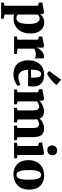

<svg xmlns="http://www.w3.org/2000/svg" viewBox="1174 -2080 1145 3534"><g transform="rotate(90 1747.0 -313.5)"><path d="M27 239V191.5L86 177V-439.5L27.5 -459.5V-518L205.5 -552H213.5L240.5 -530.5L239.5 -478Q250.5 -495 272 -512.5Q293.5 -530 323.5 -542Q353.5 -554 388 -554Q449.5 -554 496.5 -525.8Q543.5 -497.5 570.2 -439.5Q597 -381.5 597 -291.5Q597 -227 577.8 -171.8Q558.5 -116.5 521.8 -75.5Q485 -34.5 433.2 -11.8Q381.5 11 316 11Q296 11 276 7.8Q256 4.5 246 1L248.5 75.5V177L325 191.5V239ZM313 -43Q345 -43 369.5 -66Q394 -89 407.8 -139.2Q421.5 -189.5 421.5 -271.5Q421.5 -326 414 -364Q406.5 -402 393.2 -425.5Q380 -449 362.2 -459.5Q344.5 -470 324 -470Q305 -470 290 -464.2Q275 -458.5 264.5 -450Q254 -441.5 248.5 -434V-69.5Q256 -58 274 -50.5Q292 -43 313 -43Z M651.5 0V-50L711 -61.5V-439.5L653 -459.5V-518.5L821 -552H829.5L858 -531V-507L855 -417.5H858.5Q862 -431 875 -453Q888 -475 909.2 -497.2Q930.5 -519.5 958.5 -534.5Q986.5 -549.5 1019.5 -549.5Q1032.5 -549.5 1041.5 -547.5Q1050.5 -545.5 1056 -543V-379.5Q1046 -387.5 1027.8 -393.5Q1009.5 -399.5 980 -399.5Q956 -399.5 936.2 -395.2Q916.5 -391 901.2 -384Q886 -377 876 -369V-62L974 -50V0Z M1353 11.5Q1260 11.5 1202 -23.5Q1144 -58.5 1117.2 -121.2Q1090.5 -184 1090.5 -266Q1090.5 -334 1109.8 -387.2Q1129 -440.5 1164.2 -477.8Q1199.5 -515 1248.8 -534.2Q1298 -553.5 1358.5 -553.5Q1461.5 -553.5 1516 -502Q1570.5 -450.5 1572.5 -357Q1572.5 -323 1570.2 -298.5Q1568 -274 1564 -257.5H1263.5Q1266 -211.5 1276.2 -177.8Q1286.5 -144 1304 -122Q1321.5 -100 1346.8 -89.5Q1372 -79 1405 -79Q1440.5 -79 1479 -91Q1517.5 -103 1539.5 -117.5L1562.5 -68Q1548 -52 1516 -33.5Q1484 -15 1441.5 -1.8Q1399 11.5 1353 11.5ZM1262.5 -310 1408 -313.5Q1408.5 -326 1409 -338Q1409.5 -350 1409.5 -363Q1409.5 -427 1396 -462.5Q1382.5 -498 1345 -498Q1328 -498 1313.2 -489.2Q1298.5 -480.5 1287 -459.8Q1275.5 -439 1269.2 -402.5Q1263 -366 1262.5 -310ZM1331 -607.5 1287 -645.5 1448 -866 1545.5 -780Q1530 -757 1504.2 -730.8Q1478.5 -704.5 1448 -679.5Q1417.5 -654.5 1387.2 -635.2Q1357 -616 1332.5 -607.5Z M1627 0V-50.5L1679 -62.5V-439.5L1621 -459.5V-518.5L1800.5 -552H1811L1835 -523V-465.5Q1855.5 -488.5 1888.2 -508Q1921 -527.5 1957.5 -539.5Q1994 -551.5 2025.5 -551.5Q2081 -551.5 2113.8 -531Q2146.5 -510.5 2162 -469Q2182 -492.5 2210.8 -511Q2239.5 -529.5 2274.2 -540.5Q2309 -551.5 2346.5 -551.5Q2388 -551.5 2418 -539.8Q2448 -528 2467.2 -503Q2486.5 -478 2495.5 -438.5Q2504.5 -399 2504.5 -343V-62L2562 -50.5V0H2293.5V-50.5L2336.5 -62V-340Q2336.5 -383 2330.2 -409.2Q2324 -435.5 2308.8 -447.2Q2293.5 -459 2266.5 -459Q2249 -459 2231.5 -453.8Q2214 -448.5 2199 -440.5Q2184 -432.5 2173.5 -424Q2175.5 -413.5 2177 -401Q2178.5 -388.5 2179.2 -375.2Q2180 -362 2180 -348V-62.5L2235 -50.5V0H1966V-50.5L2012 -62.5V-342.5Q2012 -384.5 2006 -410Q2000 -435.5 1985.2 -447.2Q1970.5 -459 1943.5 -459Q1914 -459 1888.2 -447Q1862.5 -435 1846.5 -422.5V-62.5L1900.5 -50.5V0Z M2607 0V-50.5L2668 -62.5V-439.5L2604 -460V-516.5L2799.5 -552H2806.5L2834 -530.5V-62L2895 -50.5V0ZM2741 -612Q2699.5 -612 2677.8 -637.8Q2656 -663.5 2656 -695Q2656 -735 2680.5 -763.2Q2705 -791.5 2752 -791.5H2753Q2794.5 -791.5 2816.2 -766.8Q2838 -742 2838 -710Q2838 -670.5 2813.5 -641.2Q2789 -612 2742 -612Z M2928.5 -264.5Q2928.5 -339 2951 -393.2Q2973.5 -447.5 3012.8 -483Q3052 -518.5 3102.2 -535.8Q3152.5 -553 3208 -553Q3289 -553 3348 -521.2Q3407 -489.5 3438.8 -428Q3470.5 -366.5 3470.5 -277Q3470.5 -201.5 3447.8 -147Q3425 -92.5 3386 -57.5Q3347 -22.5 3296.5 -5.5Q3246 11.5 3190.5 11.5Q3130.5 11.5 3082.2 -6.5Q3034 -24.5 2999.5 -59.5Q2965 -94.5 2946.8 -146Q2928.5 -197.5 2928.5 -264.5ZM3201.5 -44.5Q3231.5 -44.5 3250.8 -67.2Q3270 -90 3279.2 -138.5Q3288.5 -187 3288.5 -263Q3288.5 -318.5 3284.2 -362.2Q3280 -406 3269.8 -436Q3259.5 -466 3242.5 -481.8Q3225.5 -497.5 3200 -497.5Q3170 -497.5 3150 -474.8Q3130 -452 3120 -403.8Q3110 -355.5 3110 -278.5Q3110 -222.5 3114.8 -179Q3119.5 -135.5 3130.2 -105.5Q3141 -75.5 3158.5 -60Q3176 -44.5 3201.5 -44.5Z"/></g></svg>

Font: Merriweather 60pt Black
Style: Regular
Weight: 900
Version: Version 2.100